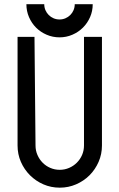

<svg xmlns="http://www.w3.org/2000/svg" viewBox="-20 -890 568 913"><path d="M420.9 -870.1Q420.9 -837.4 408.4 -808.8Q396 -780.3 374.5 -758.8Q353 -737.3 324.2 -724.9Q295.4 -712.4 263.2 -712.4Q230.5 -712.4 201.7 -724.9Q172.9 -737.3 151.6 -758.5Q130.4 -779.8 117.9 -808.6Q105.5 -837.4 105.5 -870.1H190.4Q190.4 -855 196 -841.8Q201.7 -828.6 211.7 -818.6Q221.7 -808.6 234.9 -803Q248 -797.4 263.2 -797.4Q277.8 -797.4 291 -803Q304.2 -808.6 314.2 -818.6Q324.2 -828.6 329.8 -841.8Q335.4 -855 335.4 -870.1ZM464.8 -198.2Q464.8 -157.2 449 -120.6Q433.1 -84 405.8 -56.6Q378.4 -29.3 341.8 -13.4Q305.2 2.4 264.2 2.4Q222.7 2.4 186.3 -13.4Q149.9 -29.3 122.6 -56.6Q95.2 -84 79.3 -120.4Q63.5 -156.7 63.5 -198.2V-714.8H144L148.9 -198.2Q148.9 -174.3 158 -153.3Q167 -132.3 182.6 -116.5Q198.2 -100.6 219.2 -91.6Q240.2 -82.5 264.2 -82.5Q287.6 -82.5 308.6 -91.6Q329.6 -100.6 345.5 -116.5Q361.3 -132.3 370.4 -153.3Q379.4 -174.3 379.4 -198.2V-714.8H464.8Z"/></svg>

Font: Proletarsk
Style: Regular
Weight: 400
Designer: Peter Wiegel, original typeface by Carl Albert Fahrenwaldt 1901
Foundry: Peter Wiegel
Version: Version 1.000 2010 initial release